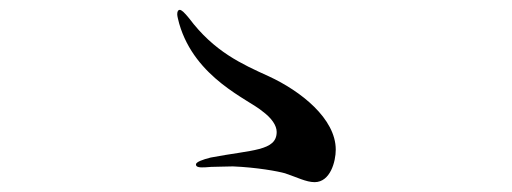

<svg xmlns="http://www.w3.org/2000/svg" viewBox="-20 -550 1040 390"><path d="M559 -198C583 -190 602 -180 619 -180C651 -180 662 -222 662 -246C662 -309 591 -365 526 -395C471 -420 415 -445 364 -513C355 -524 349 -530 345 -530C342 -530 340 -527 340 -521C340 -517 342 -510 344 -502C376 -391 485 -348 513 -324C532 -310 542 -295 542 -282C542 -243 492 -246 408 -230C392 -226 378 -221 378 -216C378 -213 380 -210 390 -210C394 -210 398 -210 409 -211C424 -211 437 -212 453 -212C502 -210 545 -202 559 -198Z"/></svg>

Font: Shippori Mincho OTF SemiBold
Style: Regular
Weight: 600
Designer: FONTDASU
Foundry: FONTDASU / Google Inc. / but / Adobe
Version: Version 3.300;hotconv 1.0.109;makeotfexe 2.5.65596